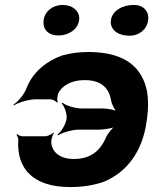

<svg xmlns="http://www.w3.org/2000/svg" viewBox="-20 -749 622 779"><path d="M265 10C314 10 359 3 400 -11C495 -50 558 -134 575 -257L577 -271C582 -308 582 -343 577 -376C559 -470 494 -538 339 -538C300 -538 264 -533 232 -524C171 -502 114 -459 88 -392C79 -367 53 -336 35 -325L36 -321C54 -333 97 -346 123 -346H185C194 -346 207 -339 210 -333L214 -335C211 -341 213 -361 216 -369C232 -404 273 -424 323 -424C395 -424 423 -388 431 -341C434 -324 446 -300 459 -292L461 -295C450 -303 415 -309 394 -309H310C285 -309 246 -321 234 -332L230 -329C242 -318 253 -286 250 -266C247 -246 229 -214 213 -203L216 -200C232 -211 274 -223 299 -223H382C404 -223 438 -229 453 -237L451 -241C438 -233 417 -208 410 -191C389 -142 352 -104 280 -104C224 -104 193 -130 188 -169C187 -180 192 -202 199 -208L197 -211C190 -204 173 -196 162 -196H72C64 -196 53 -201 49 -205L47 -202C50 -198 55 -189 54 -181C47 -62 117 10 265 10ZM217 -605C257 -605 296 -629 301 -667C306 -704 274 -729 234 -729C196 -729 162 -705 157 -667C152 -628 178 -605 217 -605ZM506 -604C544 -604 576 -629 581 -667C586 -704 561 -729 523 -729C476 -729 435 -705 430 -667C425 -629 458 -604 506 -604Z"/></svg>

Font: Asimov
Style: EdgeWideIt
Weight: 500
Designer: Google
Version: Version 2.000980: 2014